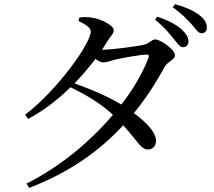

<svg xmlns="http://www.w3.org/2000/svg" viewBox="-20 -845 1040 935"><path d="M824 -658C844 -634 856 -615 871 -615C888 -616 898 -627 898 -643C897 -664 887 -681 863 -703C837 -726 797 -747 746 -764L735 -749C779 -714 803 -684 824 -658ZM912 -728C934 -704 944 -683 962 -683C978 -684 988 -694 987 -712C987 -734 975 -753 949 -773C922 -793 887 -809 833 -825L821 -810C869 -775 890 -752 912 -728ZM109 49 122 70C314 -4 461 -106 580 -235C651 -157 667 -116 700 -117C724 -117 740 -134 740 -161C738 -203 691 -251 632 -294C689 -364 738 -439 783 -521C796 -545 832 -554 832 -575C832 -605 761 -653 736 -653C717 -653 708 -633 680 -627C653 -620 525 -603 481 -603H477L505 -647C520 -672 534 -680 534 -699C534 -719 477 -752 429 -759C404 -763 385 -762 367 -760L362 -743C396 -727 422 -710 422 -692C422 -632 256 -403 102 -286L117 -266C191 -305 261 -359 323 -420C401 -383 470 -341 530 -286C420 -156 273 -33 109 49ZM343 -439C380 -477 414 -518 445 -558C459 -548 472 -541 482 -541C498 -541 517 -548 538 -554C571 -562 659 -578 692 -579C703 -580 708 -576 703 -563C676 -492 631 -413 571 -336C506 -375 419 -412 343 -439Z"/></svg>

Font: Noto Serif HK Medium
Style: Regular
Weight: 500
Designer: Ryoko NISHIZUKA 西塚涼子 (kana & ideographs); Frank Grießhammer (Latin, Greek & Cyrillic); Wenlong ZHANG 张文龙 (bopomofo); San
Foundry: Adobe
Version: Version 2.001;hotconv 1.1.0;makeotfexe 2.6.0